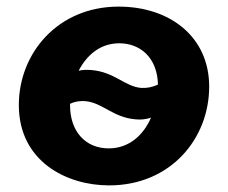

<svg xmlns="http://www.w3.org/2000/svg" viewBox="-20 -550 690 581"><path d="M389 -189C406 -187 422 -189 437 -194C415 -143 372 -101 309 -101C238 -101 192 -153 192 -231V-236C207 -243 222 -245 238 -244C291 -239 321 -195 389 -189ZM310 11C497 11 613 -131 613 -288C613 -438 495 -530 339 -530C155 -530 37 -389 37 -232C37 -62 181 11 310 11ZM218 -336C242 -382 282 -419 341 -419C403 -419 456 -377 458 -294C441 -286 424 -283 407 -284C358 -288 327 -332 257 -338C244 -339 230 -339 218 -336Z"/></svg>

Font: Fixel Display 20240404
Style: Bold Italic
Weight: 700
Italic angle: -10°
Designer: AlfaBravo + MacPaw
Foundry: Kyrylo Tkachov, Marchela Mozhyna, Serhii Makarenko, Maria Weinstein, Zakhar Kryvoshyya
Version: Version 1.211;Glyphs 3.2 (3225)